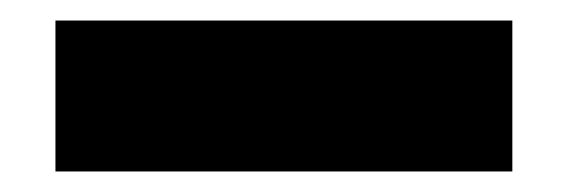

<svg xmlns="http://www.w3.org/2000/svg" viewBox="-20 -433 557 187"><path d="M34 -266H479V-413H34Z"/></svg>

Font: Rabbid Highway Sign IV
Style: Bd
Weight: 400
Foundry: Cannot Into Space Fonts
Version: Version 0.277